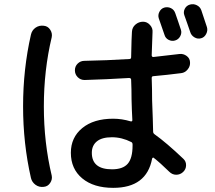

<svg xmlns="http://www.w3.org/2000/svg" viewBox="-20 -865 1040 930"><path d="M775.4 -828.1Q792 -833 807.6 -825.7Q823.2 -818.4 829.1 -800.8Q834 -788.1 842.8 -761.2Q851.6 -734.4 856.4 -720.7Q861.3 -705.1 853 -689.5Q844.7 -673.8 828.1 -668.9Q812.5 -664.1 796.9 -671.9Q781.2 -679.7 776.4 -697.3Q773.4 -706.1 749 -776.4Q744.1 -792 752 -807.6Q759.8 -823.2 775.4 -828.1ZM955.1 -815.4Q960 -802.7 982.4 -733.4Q987.3 -716.8 978.5 -700.2Q969.7 -683.6 954.1 -679.7Q937.5 -674.8 921.9 -684.1Q906.2 -693.4 901.4 -710Q896.5 -723.6 887.2 -751Q877.9 -778.3 873 -791Q867.2 -806.6 875 -822.3Q882.8 -837.9 899.9 -842.8Q917 -847.7 933.1 -839.8Q949.2 -832 955.1 -815.4ZM424.8 -125Q424.8 -44.9 522.5 -44.9Q575.2 -44.9 598.6 -71.8Q622.1 -98.6 622.1 -160.2V-165Q622.1 -173.8 616.2 -176.8Q570.3 -200.2 522 -200.2Q473.6 -200.2 449.2 -180.2Q424.8 -160.2 424.8 -125ZM528.3 44.9Q433.6 44.9 378.4 -1Q323.2 -46.9 323.2 -125Q323.2 -199.2 378.4 -244.6Q433.6 -290 528.3 -290Q570.3 -290 612.3 -277.3Q621.1 -275.4 621.1 -283.2Q620.1 -299.8 618.7 -333.5Q617.2 -367.2 617.2 -383.3Q617.2 -399.4 616.7 -431.2Q616.2 -462.9 615.2 -478.5Q615.2 -486.3 606.4 -487.3Q496.1 -480.5 389.6 -477.5Q370.1 -477.5 356.4 -491.2Q342.8 -504.9 342.8 -524.4Q342.8 -543.9 356.4 -557.1Q370.1 -570.3 388.7 -570.3Q497.1 -572.3 606.4 -579.1Q615.2 -579.1 615.2 -587.9Q617.2 -689.5 619.1 -710.9Q620.1 -732.4 636.2 -746.1Q652.3 -759.8 672.9 -759.8Q692.4 -759.8 706.5 -744.1Q720.7 -728.5 718.8 -709Q716.8 -671.9 714.8 -597.7Q714.8 -588.9 722.7 -588.9Q727.5 -588.9 849.6 -603.5Q868.2 -605.5 883.8 -594.2Q899.4 -583 900.4 -564.5Q902.3 -544.9 889.2 -528.8Q876 -512.7 857.4 -510.7Q790 -502 723.6 -496.1Q714.8 -496.1 714.8 -487.3Q715.8 -469.7 716.3 -433.6Q716.8 -397.5 716.8 -378.9Q720.7 -282.2 721.7 -227.5Q721.7 -219.7 728.5 -214.8Q786.1 -173.8 868.2 -95.7Q881.8 -83 881.3 -64Q880.9 -44.9 866.7 -31.7Q852.5 -18.6 833.5 -18.6Q814.5 -18.6 799.8 -33.2Q755.9 -76.2 724.6 -100.6Q722.7 -102.5 720.2 -101.1Q717.8 -99.6 716.8 -96.7Q690.4 44.9 528.3 44.9ZM192.4 40Q169.9 43 152.3 30.3Q134.8 17.6 129.9 -2.9Q91.8 -169.9 91.8 -350.1Q91.8 -530.3 129.9 -697.3Q134.8 -718.8 152.3 -731Q169.9 -743.2 192.4 -740.2Q211.9 -738.3 223.1 -721.2Q234.4 -704.1 230.5 -684.6Q192.4 -525.4 192.4 -349.6Q192.4 -173.8 230.5 -14.6Q234.4 3.9 223.1 21Q211.9 38.1 192.4 40Z"/></svg>

Font: Rounded Mgen+ 2p medium
Style: Regular
Weight: 500
Designer: [Source Han Sans]
Ryoko NISHIZUKA  (kana & ideographs); Paul D. Hunt (Latin, Greek & Cyrillic); Wenlong ZHANG  (bopomofo
Version: Version 1.059.20150602